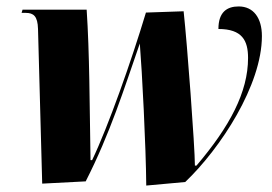

<svg xmlns="http://www.w3.org/2000/svg" viewBox="-20 -566 844 596"><path d="M434 10 555 -1C665 -106 793 -302 793 -454C793 -510 767 -546 721 -546C685 -546 658 -529 658 -476C732 -476 750 -440 750 -386C750 -280 693 -173 590 -52H585C585 -109 561 -431 550 -531L433 -527C388 -377 315 -171 266 -69H261C258 -244 258 -402 249 -536H50L47 -526H60C84 -526 97 -516 98 -476L111 4L246 -3C322 -152 365 -290 414 -431C421 -345 433 -113 434 10Z"/></svg>

Font: Noto Serif Display Condensed Black
Style: Italic
Weight: 900
Width: 3
Italic angle: -12°
Designer: Monotype Design Team
Foundry: Monotype Imaging Inc.
Version: Version 2.009